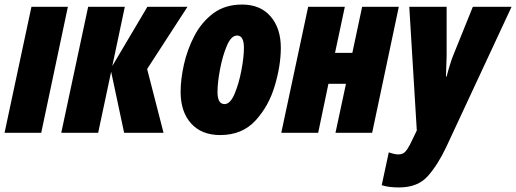

<svg xmlns="http://www.w3.org/2000/svg" viewBox="-32 -583 2266 843"><path d="M-12 0 106 -553H266L149 0Z M237 0 355 -553H516L461 -293L615 -553H791L614 -280L686 0H513L456 -268L399 0Z M935 10Q1031 10 1089.5 -53.5Q1148 -117 1174.5 -206.5Q1201 -296 1201 -373Q1201 -459 1156 -511Q1111 -563 1031 -563Q956 -563 904.5 -524.5Q853 -486 821.5 -425.5Q790 -365 775.5 -299.5Q761 -234 761 -180Q761 -92 807 -41Q853 10 935 10ZM954 -126Q923 -126 923 -179Q923 -220 934 -278.5Q945 -337 964 -382Q983 -427 1009 -427Q1039 -427 1039 -373Q1039 -333 1028 -274.5Q1017 -216 998 -171Q979 -126 954 -126Z M1203 0 1321 -553H1482L1439 -351H1515L1558 -553H1719L1602 0H1441L1487 -215H1410L1365 0Z M1720 240Q1803 240 1847.5 189Q1892 138 1928 61L2214 -553H2044L1958 -340Q1952 -326 1943.5 -298.5Q1935 -271 1929 -247H1926Q1927 -269 1927.5 -291.5Q1928 -314 1929 -337V-553H1765L1798 -10L1768 52Q1757 73 1746.5 84Q1736 95 1716 95Q1701 95 1675 86L1644 230Q1673 240 1720 240Z"/></svg>

Font: Noto Sans Display Condensed Black
Style: Italic
Weight: 900
Width: 3
Italic angle: -192°
Designer: Monotype Design Team
Foundry: Monotype Imaging Inc.
Version: Version 1.900